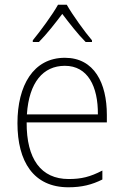

<svg xmlns="http://www.w3.org/2000/svg" viewBox="-20 -784 527 814"><path d="M263 -764H226C202 -721 151 -652 119 -613V-606H145C178 -639 216 -688 244 -725C273 -687 310 -639 343 -606H370V-613C340 -648 288 -720 263 -764ZM255 -539C121 -539 54 -421 54 -262C54 -99 122 10 270 10C327 10 370 -1 414 -23V-61C362 -34 325 -25 271 -25C154 -25 92 -110 93 -265H433V-297C433 -431 380 -539 255 -539ZM255 -505C352 -505 396 -418 395 -299H94C103 -435 163 -505 255 -505Z"/></svg>

Font: Noto Sans Thai Looped SemiCondensed ExtraLight
Style: Regular
Weight: 200
Width: 4
Designer: Sasikarn Vongin, Ben Mitchell
Foundry: The Fontpad Ltd
Version: Version 1.001